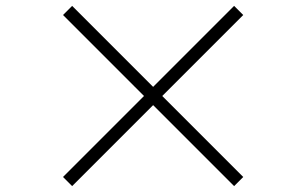

<svg xmlns="http://www.w3.org/2000/svg" viewBox="-20 -694 1040 652"><path d="M225 -62 500 -337 775 -62 806 -93 531 -368 806 -643 775 -674 500 -399 225 -674 194 -643 469 -368 194 -93Z"/></svg>

Font: Harano Aji Mincho
Style: Regular
Weight: 400
Foundry: Masamichi Hosoda
Version: HaranoAjiMincho-Regular version 20230610;ttx 4.39.4